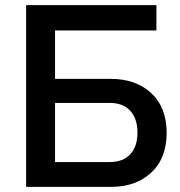

<svg xmlns="http://www.w3.org/2000/svg" viewBox="-20 -730 703 750"><path d="M414 0Q510 0 570 -55Q631 -111 631 -212Q631 -311 569 -368Q509 -422 412 -422H195V-611H591V-710H82V0ZM195 -328H408Q461 -328 489 -297Q517 -266 517 -212Q517 -158 489 -127.5Q461 -97 408 -97H195Z"/></svg>

Font: RT Raleway SemiBold
Style: Regular
Weight: 400
Designer: Matt McInerney, Pablo Impallari, Rodrigo Fuenzalida — Edited by Milan Moffatt in April 2016
Foundry: Matt McInerney, Pablo Impallari, Rodrigo Fuenzalida — Edited by Milan Moffatt in April 2016
Version: Version 3.001